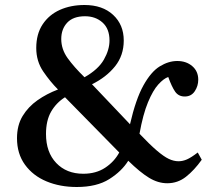

<svg xmlns="http://www.w3.org/2000/svg" viewBox="-20 -734 856 768"><path d="M287 14Q220 14 166 -8.5Q112 -31 80 -75Q48 -119 48 -181Q48 -233 70.5 -270Q93 -307 130 -333Q167 -359 212 -376Q181 -407 153 -448Q125 -489 125 -542Q125 -598 150.5 -636.5Q176 -675 219.5 -694.5Q263 -714 318 -714Q390 -714 432.5 -674.5Q475 -635 475 -572Q475 -512 440 -468.5Q405 -425 348 -397L500 -237Q523 -337 553.5 -392Q584 -447 619 -468.5Q654 -490 689 -490Q725 -490 749 -469.5Q773 -449 773 -415Q773 -390 759 -369Q745 -348 719 -348Q694 -348 680.5 -367.5Q667 -387 653 -426Q635 -420 613.5 -396.5Q592 -373 572 -325Q552 -277 538 -199Q579 -156 607 -132Q635 -108 655 -98.5Q675 -89 694 -89Q711 -89 728 -96.5Q745 -104 771 -124L787 -95Q757 -53 724 -27Q691 -1 649 -1Q612 -1 576 -23Q540 -45 493 -91Q467 -49 417 -17.5Q367 14 287 14ZM318 -425Q373 -456 395.5 -495.5Q418 -535 418 -572Q418 -619 390 -644Q362 -669 320 -669Q273 -669 249 -643.5Q225 -618 225 -578Q225 -537 250.5 -501.5Q276 -466 318 -425ZM313 -39Q364 -39 400.5 -63Q437 -87 457 -124L240 -345Q205 -323 184.5 -287.5Q164 -252 164 -198Q164 -125 205 -82Q246 -39 313 -39Z"/></svg>

Font: Literata 36pt Medium
Style: Regular
Weight: 500
Designer: Latin by Veronika Burian and Jose Scaglione. Greek by Irene Vlachou. Cyrillic by Vera Evstafieva.
Foundry: TypeTogether
Version: Version 3.002